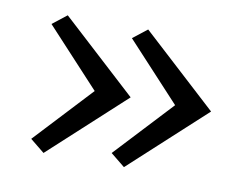

<svg xmlns="http://www.w3.org/2000/svg" viewBox="-50 -478 632 489"><g transform="rotate(10 266.0 -233.0)"><path d="M283 -233 89 -55 52 -85 190 -233 52 -382 89 -411ZM491 -233 297 -55 260 -85 398 -233 260 -382 297 -411Z"/></g></svg>

Font: Ysabeau SC
Style: Regular
Weight: 400
Designer: Christian Thalmann (Catharsis Fonts)
Version: Version 0.003